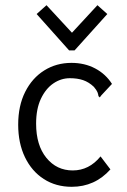

<svg xmlns="http://www.w3.org/2000/svg" viewBox="-20 -708 490 739"><path d="M256 11Q195 11 148.5 -19Q102 -49 76 -103Q50 -157 50 -228Q50 -301 77 -354.5Q104 -408 150.5 -437Q197 -466 255 -466Q306 -466 346.5 -444.5Q387 -423 411 -385L370 -341L364 -333L359 -338Q358 -346 355 -353.5Q352 -361 341 -374Q322 -392 300 -399.5Q278 -407 249 -407Q215 -407 185.5 -387Q156 -367 137.5 -328Q119 -289 119 -232Q119 -149 158.5 -100.5Q198 -52 260 -52Q323 -52 367 -106L405 -56Q345 11 256 11ZM159 -688 257 -582 355 -688 393 -654 267 -514H246L121 -654Z"/></svg>

Font: Inconsolata SemiCondensed
Style: Regular
Weight: 400
Width: 4
Monospace: yes
Designer: Raph Levien, Cyreal, Brenton Simpson
Foundry: Raph Levien, Cyreal, Google
Version: Version 3.000; ttfautohint (v1.8.2.53-6de2)